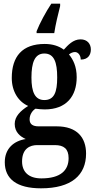

<svg xmlns="http://www.w3.org/2000/svg" viewBox="-20 -786 519 1044"><path d="M179 -616V-606H275C282 -653 296 -710 307 -753V-766H259C231 -724 195 -658 179 -616ZM203 238C369 238 448 166 448 49C448 -37 400 -99 288 -99H190C159 -99 141 -110 141 -137C141 -164 157 -185 173 -195C184 -193 210 -191 223 -191C342 -191 397 -264 397 -366C397 -424 378 -462 355 -490C364 -497 375 -503 388 -503C404 -503 419 -486 419 -462C459 -462 474 -488 474 -517C474 -547 455 -572 418 -572C377 -572 349 -540 327 -516C301 -535 267 -547 223 -547C101 -547 44 -479 44 -362C44 -289 80 -233 133 -210C91 -183 60 -153 60 -112C60 -67 91 -43 120 -30C55 -20 6 22 6 96C6 187 71 238 203 238ZM221 -242C170 -242 151 -286 151 -364C151 -446 169 -495 221 -495C274 -495 291 -448 291 -365C291 -285 275 -242 221 -242ZM205 184C135 184 100 148 100 92C100 21 144 3 182 3H278C327 3 353 23 353 74C353 139 311 184 205 184Z"/></svg>

Font: Noto Serif Armenian Condensed SemiBold
Style: Regular
Weight: 600
Width: 3
Designer: Monotype Design Team
Foundry: Monotype Imaging Inc.
Version: Version 2.008